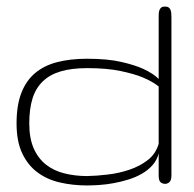

<svg xmlns="http://www.w3.org/2000/svg" viewBox="-20 -564 595 589"><path d="M247.1 4.9Q203.1 4.9 163.8 -4.2Q124.5 -13.2 95 -35.2Q65.4 -57.1 48.1 -93.8Q30.8 -130.4 30.8 -185.5Q30.8 -240.2 45.2 -278.1Q59.6 -315.9 87.2 -339.4Q114.7 -362.8 155 -373.3Q195.3 -383.8 247.1 -383.8Q310.1 -383.8 352.3 -374Q394.5 -364.3 419.9 -352.5Q449.7 -338.9 466.8 -321.8V-509.3Q466.8 -515.6 467 -522Q467.3 -528.3 469.2 -533.2Q471.2 -538.1 474.9 -541Q478.5 -543.9 485.8 -543.9Q493.2 -543.9 497.1 -541.3Q501 -538.6 502.9 -534.2Q504.9 -529.8 505.4 -523.7Q505.9 -517.6 505.9 -510.3V-26.4Q505.9 -10.7 499.8 -5.4Q493.7 0 486.8 0Q478.5 0 472.7 -4.9Q466.8 -9.8 466.8 -25.4V-93.3Q461.4 -72.3 447.5 -56.9Q433.6 -41.5 414.8 -30.8Q396 -20 373.8 -13.2Q351.6 -6.3 329.1 -2.2Q306.6 2 285.4 3.4Q264.2 4.9 247.1 4.9ZM247.1 -23.9Q276.4 -24.4 311 -28.6Q345.7 -32.7 377.4 -43.5Q409.2 -54.2 433.6 -73.2Q458 -92.3 466.8 -123V-298.8Q447.8 -314 417.5 -326.7Q391.6 -337.4 349.6 -346.2Q307.6 -355 247.1 -355Q200.2 -355 166.7 -345.2Q133.3 -335.4 111.6 -314.7Q89.8 -293.9 79.8 -262Q69.8 -230 69.8 -185.5Q69.8 -139.2 83.7 -108.2Q97.7 -77.1 121.6 -58.6Q145.5 -40 178 -32Q210.4 -23.9 247.1 -23.9Z"/></svg>

Font: Gruppo
Style: Regular
Weight: 400
Foundry: Vernon Adams
Version: Version 1.000